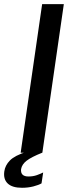

<svg xmlns="http://www.w3.org/2000/svg" viewBox="-45 -743 357 934"><path d="M55.5 0 160 -723H265.5L161 0ZM62 170.5Q14.5 170.5 -7.5 149.5Q-29.5 128.5 -24 90.5Q-20 61.5 3 37.8Q26 14 85 -5L160 0Q107.5 21 84.5 38.8Q61.5 56.5 57.5 80Q54 115.5 93.5 115.5Q116 115.5 134.2 109Q152.5 102.5 165 96L157 149Q143.5 157 117.5 163.8Q91.5 170.5 62 170.5Z"/></svg>

Font: Public Sans Medium
Style: Italic
Weight: 500
Italic angle: -8°
Designer: The Public Sans project authors (U.S. Web Design System). Libre Franklin designed by Pablo Impallari and Rodrigo Fuenzal
Version: Version 1.007; ttfautohint (v1.8.1) -l 8 -r 50 -G 200 -x 14 